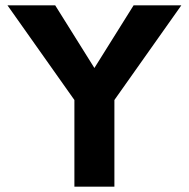

<svg xmlns="http://www.w3.org/2000/svg" viewBox="-20 -700 708 720"><path d="M259 0V-325L8 -680H187L334 -445L481 -680H660L409 -325V0Z"/></svg>

Font: Puffins on Iceburgs(2)
Style: on-Iceburgs-Bold
Weight: 700
Version: Version 1.0